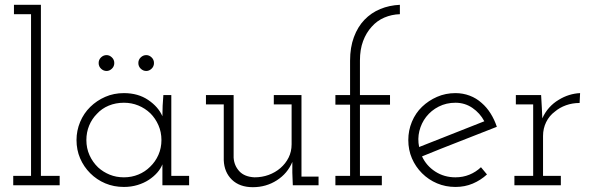

<svg xmlns="http://www.w3.org/2000/svg" viewBox="-20 -770 2466 798"><path d="M228 0H35V-39H109V-711H38V-750H150V-39H228Z M766 0H655V-41Q655 -53 655 -63.5Q655 -74 655 -87Q648 -69 633.5 -52.5Q619 -36 598.5 -22.5Q578 -9 551.5 -1Q525 7 495 7Q453 7 417.5 -8Q382 -23 355 -50Q328 -77 313 -112Q298 -147 298 -188Q298 -227 313 -263Q328 -299 355 -325.5Q382 -352 417.5 -367.5Q453 -383 495 -383Q554 -383 596 -354.5Q638 -326 655 -287Q655 -308 656 -330.5Q657 -353 659 -375H692V-39H766ZM495 -343Q461 -343 432 -331Q403 -319 383 -297Q362 -276 350.5 -248Q339 -220 339 -188Q339 -154 352 -125Q365 -96 388 -74Q409 -55 436 -44Q463 -33 495 -33Q527 -33 555 -44.5Q583 -56 604 -77Q626 -98 638.5 -126.5Q651 -155 651 -188Q651 -221 638.5 -249.5Q626 -278 605 -299Q583 -320 555 -331.5Q527 -343 495 -343ZM620 -508Q620 -494 610 -484.5Q600 -475 588 -475Q575 -475 565 -484.5Q555 -494 555 -508Q555 -522 565 -531.5Q575 -541 588 -541Q600 -541 610 -531.5Q620 -522 620 -508ZM455 -508Q455 -494 445 -484.5Q435 -475 423 -475Q410 -475 400 -484.5Q390 -494 390 -508Q390 -522 400 -531.5Q410 -541 423 -541Q435 -541 445 -531.5Q455 -522 455 -508Z M1195 -97Q1175 -49 1130.5 -20.5Q1086 8 1031 8Q976 8 944 -23Q912 -54 910 -104V-336H836V-375H951V-115Q953 -82 974.5 -58.5Q996 -35 1038 -33Q1069 -33 1096.5 -43Q1124 -53 1145.5 -71.5Q1167 -90 1179.5 -115Q1192 -140 1192 -170V-336H1118V-375H1233V-36H1304V0H1197L1195 -52Z M1567 0H1374V-39H1435V-335H1374V-375H1435V-518Q1435 -573 1451 -616Q1467 -659 1495 -688Q1523 -717 1560.5 -732.5Q1598 -748 1642 -750V-711Q1608 -710 1577.5 -697Q1547 -684 1525 -659Q1502 -634 1489 -599Q1476 -564 1476 -519V-375H1601V-335H1476V-39H1567Z M2004 -45Q1978 -21 1945 -7Q1912 7 1873 7Q1832 7 1796.5 -8Q1761 -23 1734 -50Q1707 -77 1692 -112Q1677 -147 1677 -188Q1677 -228 1692 -264Q1707 -300 1734 -326Q1761 -352 1796.5 -367.5Q1832 -383 1873 -383Q1904 -383 1932 -372.5Q1960 -362 1982 -342Q2003 -324 2019 -298.5Q2035 -273 2045 -243Q1967 -212 1889.5 -182Q1812 -152 1734 -120Q1752 -81 1789 -57Q1826 -33 1873 -33Q1904 -33 1931 -44Q1958 -55 1979 -75ZM1873 -343Q1835 -343 1803.5 -327Q1772 -311 1751 -284Q1731 -258 1723 -225.5Q1715 -193 1722 -159Q1790 -186 1857.5 -212.5Q1925 -239 1993 -266Q1975 -300 1943.5 -321.5Q1912 -343 1873 -343Z M2311 0H2118V-39H2196V-336H2124V-375H2229L2232 -322Q2233 -305 2233 -300Q2233 -295 2234 -278Q2245 -303 2262.5 -322.5Q2280 -342 2302 -355Q2323 -368 2345.5 -375Q2368 -382 2391 -383L2389 -342Q2359 -342 2332.5 -332.5Q2306 -323 2286 -306Q2263 -289 2250 -262.5Q2237 -236 2237 -205V-39H2311Z"/></svg>

Font: Josefin Slab
Style: Regular
Weight: 400
Designer: Santiago Orozco
Foundry: Typemade
Version: Version 2.000